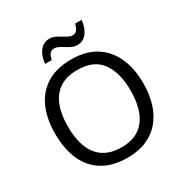

<svg xmlns="http://www.w3.org/2000/svg" viewBox="-206 -1074 1193 1244"><g transform="rotate(-30 390.5 -451.5)"><path d="M720 -358Q720 -275 699 -207.5Q678 -140 636.5 -91Q595 -42 533.5 -16Q472 10 391 10Q307 10 245 -16.5Q183 -43 142 -91.5Q101 -140 81 -208Q61 -276 61 -359Q61 -469 97 -551Q133 -633 206.5 -679Q280 -725 392 -725Q499 -725 572 -679.5Q645 -634 682.5 -551.5Q720 -469 720 -358ZM156 -358Q156 -268 181 -203Q206 -138 258.5 -103Q311 -68 391 -68Q472 -68 523.5 -103Q575 -138 600 -203Q625 -268 625 -358Q625 -493 569 -569.5Q513 -646 392 -646Q311 -646 258.5 -611.5Q206 -577 181 -512.5Q156 -448 156 -358ZM579 -913Q573 -855 546 -820Q519 -785 475 -785Q455 -785 436 -793.5Q417 -802 399 -813.5Q381 -825 364 -833.5Q347 -842 332 -842Q310 -842 298.5 -827.5Q287 -813 281 -784H231Q234 -814 242.5 -837.5Q251 -861 264 -877.5Q277 -894 295.5 -903Q314 -912 336 -912Q357 -912 376 -903.5Q395 -895 413 -883.5Q431 -872 447.5 -863.5Q464 -855 479 -855Q500 -855 511.5 -869.5Q523 -884 530 -913Z"/></g></svg>

Font: Noto Sans Thai
Style: Regular
Weight: 400
Designer: Monotype Design Team
Foundry: Monotype Imaging Inc.
Version: Version 2.001